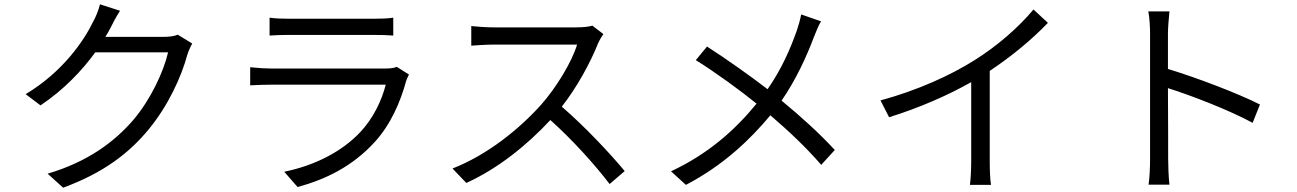

<svg xmlns="http://www.w3.org/2000/svg" viewBox="-20 -827 6020 891"><path d="M537 -777 444 -807C438 -781 423 -745 413 -728C370 -638 271 -493 99 -390L168 -338C277 -411 361 -500 422 -584H760C739 -493 678 -364 600 -272C509 -166 384 -75 201 -21L273 44C461 -25 580 -117 671 -228C760 -336 822 -471 849 -572C854 -588 864 -611 872 -625L805 -666C789 -659 767 -656 740 -656H469C478 -670 486 -684 493 -698C502 -717 520 -751 537 -777Z M1231 -745V-662C1258 -664 1290 -665 1321 -665H1713C1747 -665 1781 -664 1805 -662V-745C1781 -741 1746 -740 1714 -740H1321C1289 -740 1257 -741 1231 -745ZM1878 -481 1821 -517C1810 -511 1789 -509 1766 -509H1239C1212 -509 1178 -511 1141 -515V-431C1177 -433 1215 -434 1239 -434H1770C1752 -362 1712 -277 1651 -213C1566 -123 1441 -59 1299 -30L1361 41C1489 6 1614 -53 1719 -168C1793 -249 1838 -353 1865 -452C1867 -459 1873 -472 1878 -481Z M2780 -669 2729 -708C2713 -703 2687 -700 2654 -700H2268C2238 -700 2181 -704 2167 -706V-615C2178 -616 2233 -620 2268 -620H2658C2633 -537 2560 -419 2492 -342C2389 -227 2241 -108 2080 -45L2144 22C2292 -45 2427 -155 2534 -270C2636 -179 2742 -61 2809 27L2879 -33C2814 -112 2692 -242 2587 -332C2658 -422 2721 -539 2755 -625C2761 -639 2774 -661 2780 -669Z M3790 -728 3698 -760C3694 -738 3685 -706 3678 -686C3648 -601 3607 -506 3542 -413C3463 -474 3347 -556 3261 -611L3209 -548C3305 -488 3417 -406 3491 -346C3392 -225 3269 -114 3094 -32L3163 31C3337 -60 3461 -179 3555 -292C3641 -218 3717 -147 3791 -62L3854 -131C3783 -208 3697 -286 3607 -360C3674 -457 3724 -567 3757 -655C3765 -676 3779 -710 3790 -728Z M4066 -361 4106 -283C4245 -326 4382 -386 4487 -446V-76C4487 -38 4484 12 4481 31H4579C4575 11 4573 -38 4573 -76V-498C4675 -566 4767 -642 4843 -721L4776 -783C4707 -700 4607 -613 4503 -548C4392 -478 4239 -408 4066 -361Z M5317 -88C5317 -51 5315 -2 5310 30H5407C5403 -3 5401 -57 5401 -88C5401 -117 5401 -268 5400 -418C5511 -383 5684 -316 5793 -257L5827 -342C5722 -395 5532 -467 5400 -507C5400 -570 5400 -628 5400 -670C5400 -700 5404 -743 5407 -774H5309C5315 -743 5317 -698 5317 -670Z"/></svg>

Font: Microsoft YaHei
Style: Regular
Weight: 400
Designer: Ryoko NISHIZUKA 西塚涼子 (kana, bopomofo & ideographs); Paul D. Hunt (Latin, Greek & Cyrillic); Sandoll Communications 산돌커뮤니
Foundry: Adobe
Version: Version 2.001;hotconv 1.0.111;makeotfexe 2.5.65597